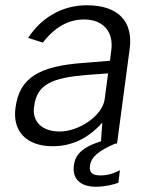

<svg xmlns="http://www.w3.org/2000/svg" viewBox="-20 -546 589 730"><path d="M418 0H425L473 -360C487 -463 431 -526 310 -526C211 -526 134 -474 87 -402L143 -384C188 -443 241 -472 299 -472C372 -472 413 -426 403 -354L398 -315L300 -307C129 -295 54 -251 39 -137C26 -45 83 10 180 10C252 10 315 -19 369 -80L364 -9C289 15 266 44 261 82C254 131 282 164 345 164C379 164 410 156 430 149L436 101C423 108 397 121 362 121C330 121 319 109 322 85C326 50 356 27 418 0ZM207 -46C142 -46 100 -82 110 -143C121 -226 178 -250 309 -261L391 -267L378 -169C370 -106 280 -46 207 -46Z"/></svg>

Font: United Sans Light
Style: Italic
Weight: 300
Italic angle: -8°
Designer: Pablo Impallari, Rodrigo Fuenzalida (Modified by Dan O. Williams)
Version: Version 1.000;PS 001.000;hotconv 1.0.88;makeotf.lib2.5.64775